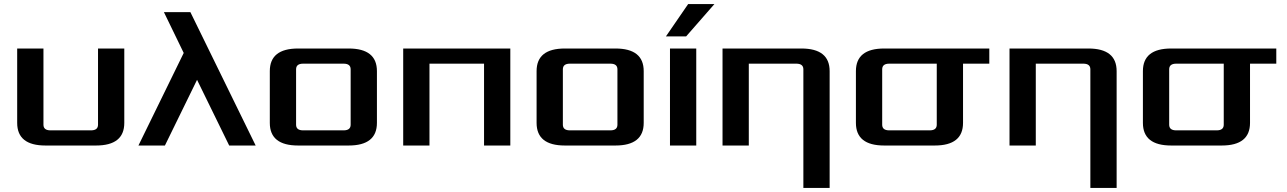

<svg xmlns="http://www.w3.org/2000/svg" viewBox="-20 -720 6370 950"><path d="M65 -112V-480H195V-103Q195 -75 230 -75H430Q465 -75 465 -103V-480H595V-112Q595 0 455 0H205Q65 0 65 -112Z M665 0 889 -458 791 -660H922L1245 0H1114L955 -325L796 0Z M1315 -112V-368Q1315 -480 1455 -480H1705Q1845 -480 1845 -368V-112Q1845 0 1705 0H1455Q1315 0 1315 -112ZM1445 -103Q1445 -75 1480 -75H1680Q1715 -75 1715 -103V-377Q1715 -405 1680 -405H1480Q1445 -405 1445 -377Z M1975 0V-480H2505V0H2375V-405H2105V0Z M2635 -112V-368Q2635 -480 2775 -480H3025Q3165 -480 3165 -368V-112Q3165 0 3025 0H2775Q2635 0 2635 -112ZM2765 -103Q2765 -75 2800 -75H3000Q3035 -75 3035 -103V-377Q3035 -405 3000 -405H2800Q2765 -405 2765 -377Z M3295 0V-480H3425V0ZM3275 -540 3385 -700H3515L3375 -540Z M3555 0V-480H3945Q4085 -480 4085 -368V210H3955V-377Q3955 -405 3920 -405H3685V0Z M4215 -112V-368Q4215 -480 4355 -480H4875V-405H4745V-112Q4745 0 4605 0H4355Q4215 0 4215 -112ZM4345 -103Q4345 -75 4380 -75H4580Q4615 -75 4615 -103V-405H4380Q4345 -405 4345 -377Z M4975 0V-480H5365Q5505 -480 5505 -368V210H5375V-377Q5375 -405 5340 -405H5105V0Z M5635 -112V-368Q5635 -480 5775 -480H6295V-405H6165V-112Q6165 0 6025 0H5775Q5635 0 5635 -112ZM5765 -103Q5765 -75 5800 -75H6000Q6035 -75 6035 -103V-405H5800Q5765 -405 5765 -377Z"/></svg>

Font: Xolonium
Style: Regular
Weight: 400
Designer: Severin Meyer
Version: Version 4.2